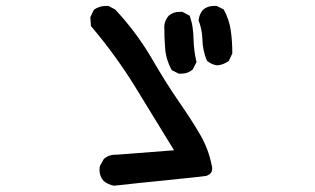

<svg xmlns="http://www.w3.org/2000/svg" viewBox="-20 -711 1040 634"><path d="M308.6 -149.4Q308.6 -160.2 310.5 -164.1L323.2 -186.5Q338.9 -200.2 360.4 -200.2Q363.3 -200.2 366.2 -200.2L554.7 -214.8Q490.2 -320.3 426.3 -424.3Q362.3 -528.3 280.3 -625L278.3 -654.3L290 -678.7Q307.6 -691.4 329.1 -691.4Q332 -691.4 337.9 -691.4L360.4 -679.7Q428.7 -606.4 478.5 -522.5Q526.4 -439.5 570.3 -376Q614.3 -312.5 641.1 -266.1Q668 -219.7 678.7 -167Q680.7 -160.2 680.7 -155.3Q680.7 -143.6 674.3 -137.7Q668 -131.8 659.2 -129.9Q639.6 -127 536.6 -116.7Q433.6 -106.4 356.4 -97.7Q336.9 -101.6 322.3 -113.3Q308.6 -128.9 308.6 -149.4ZM522.5 -625V-626Q524.4 -644.5 537.1 -659.2Q551.8 -671.9 573.2 -671.9Q576.2 -671.9 582 -671.9L606.4 -659.2Q614.3 -634.8 616.2 -619.1Q619.1 -596.7 619.1 -581.1Q620.1 -543 628.9 -505.9L616.2 -481.4Q600.6 -467.8 579.1 -467.8Q576.2 -467.8 570.3 -467.8L546.9 -479.5Q528.3 -513.7 525.4 -550.3Q522.5 -586.9 522.5 -625ZM650.4 -678.7Q665 -691.4 685.5 -691.4Q689.5 -691.4 695.3 -691.4L718.8 -679.7Q737.3 -645.5 742.2 -609.4Q747.1 -574.2 747.1 -536.1V-534.2L735.4 -509.8Q717.8 -497.1 698.2 -495.1Q678.7 -497.1 663.1 -510.7Q649.4 -543.9 648.4 -580.1Q647.5 -613.3 635.7 -643.6Q637.7 -664.1 650.4 -678.7Z"/></svg>

Font: JasonHandwriting2
Style: SemiBold
Weight: 600
Version: Version 1.04.7